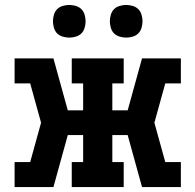

<svg xmlns="http://www.w3.org/2000/svg" viewBox="-20 -756 790 776"><path d="M39 0V-101H102L146 -260L102 -419H39V-520H196L254 -310H316V-419H270V-520H480V-419H434V-310H496L554 -520H711V-419H648L604 -260L648 -101H711V0H554L496 -210H434V-101H480V0H270V-101H316V-210H254L196 0ZM490 -604Q477 -604 463.5 -608Q450 -612 441 -621Q432 -630 428 -643.5Q424 -657 424 -670Q424 -683 428 -696.5Q432 -710 441 -719Q450 -728 463.5 -732Q477 -736 490 -736Q503 -736 516.5 -732Q530 -728 539 -719Q548 -710 552 -696.5Q556 -683 556 -670Q556 -657 552 -643.5Q548 -630 539 -621Q530 -612 516.5 -608Q503 -604 490 -604ZM260 -604Q247 -604 233.5 -608Q220 -612 211 -621Q202 -630 198 -643.5Q194 -657 194 -670Q194 -683 198 -696.5Q202 -710 211 -719Q220 -728 233.5 -732Q247 -736 260 -736Q273 -736 286.5 -732Q300 -728 309 -719Q318 -710 322 -696.5Q326 -683 326 -670Q326 -657 322 -643.5Q318 -630 309 -621Q300 -612 286.5 -608Q273 -604 260 -604Z"/></svg>

Font: Iosevka Etoile
Style: Bold
Weight: 700
Designer: Belleve Invis
Foundry: Belleve Invis
Version: Version 28.1.0; ttfautohint (v1.8.4)